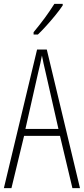

<svg xmlns="http://www.w3.org/2000/svg" viewBox="-20 -969 432 989"><path d="M353 0 289 -269H104L39 0H0L171 -714H221L392 0ZM215 -596Q209 -622 204.5 -641.5Q200 -661 196 -683Q192 -661 187.5 -641.5Q183 -622 177 -597L111 -305H281ZM303 -941Q287 -917 264.5 -889.5Q242 -862 218 -835.5Q194 -809 175 -791H153V-803Q186 -843 211 -877Q236 -911 260 -949H303Z"/></svg>

Font: Noto Sans Lao ExtraCondensed ExtraLight
Style: Regular
Weight: 200
Width: 2
Designer: Monotype Design Team
Foundry: Monotype Imaging Inc.
Version: Version 2.003; ttfautohint (v1.8.4.7-5d5b)